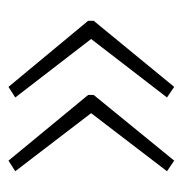

<svg xmlns="http://www.w3.org/2000/svg" viewBox="-9 -503 431 453"><g transform="rotate(-90 206.5 -276.5)"><path d="M384 -271V-284L228 -472L203 -456L341 -277L203 -98L228 -81ZM209 -271V-284L54 -472L29 -456L166 -277L29 -98L54 -81Z"/></g></svg>

Font: Noto Sans Thai Looped ExtraLight
Style: Regular
Weight: 200
Designer: Sasikarn Vongin, Ben Mitchell
Foundry: The Fontpad Ltd
Version: Version 1.001